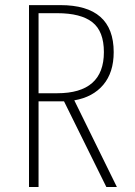

<svg xmlns="http://www.w3.org/2000/svg" viewBox="-20 -746 540 766"><path d="M133.8 -374H208Q394.5 -374 394.5 -538.1Q394.5 -621.1 348.6 -657.2Q302.7 -693.4 208 -693.4H133.8ZM446.3 0H404.3L235.4 -341.8H220.7H133.8V0H95.7V-725.6H220.7Q433.6 -725.6 433.6 -538.1Q433.6 -457 392.1 -407.7Q350.6 -358.4 276.4 -345.7Z"/></svg>

Font: Gen Shin Gothic Monospace ExtraLight
Style: Regular
Weight: 200
Designer: [Source Han Sans]
Ryoko NISHIZUKA  (kana & ideographs); Paul D. Hunt (Latin, Greek & Cyrillic); Wenlong ZHANG  (bopomofo
Version: Version 1.002.20150607